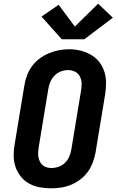

<svg xmlns="http://www.w3.org/2000/svg" viewBox="-20 -1013 640 1041"><path d="M256 8Q224 8 193 2Q162 -4 136 -19Q110 -34 91.5 -57.5Q73 -81 63.5 -110Q54 -139 54 -171Q54 -203 60 -234L112 -549Q116 -576 126 -603Q136 -630 153 -653.5Q170 -677 194 -695Q218 -713 244.5 -724Q271 -735 298.5 -740.5Q326 -746 354 -746Q386 -746 416.5 -738.5Q447 -731 473 -716Q499 -701 517.5 -677.5Q536 -654 545.5 -625Q555 -596 555 -564Q555 -532 550 -501L498 -186Q493 -159 483 -132Q473 -105 456 -81.5Q439 -58 415.5 -40Q392 -22 365 -11Q338 0 310.5 4Q283 8 256 8ZM258 -102Q278 -102 298 -109Q318 -116 333 -131Q348 -146 356 -165.5Q364 -185 367 -204L419 -519Q423 -539 422.5 -559.5Q422 -580 413.5 -597.5Q405 -615 387.5 -624Q370 -633 349 -633Q329 -633 309.5 -625.5Q290 -618 275.5 -603Q261 -588 253 -569Q245 -550 242 -531L190 -216Q188 -203 187 -189.5Q186 -176 188 -163Q190 -150 195.5 -138.5Q201 -127 210 -118.5Q219 -110 232 -106Q245 -102 258 -102ZM315 -800 205 -923 298 -987 386 -869 512 -993 592 -917 437 -800Z"/></svg>

Font: Iosevka Curly Slab XBdExObl
Style: Regular
Weight: 800
Width: 7
Italic angle: -9°
Monospace: yes
Designer: Belleve Invis
Foundry: Belleve Invis
Version: Version 11.1.0; ttfautohint (v1.8.3)